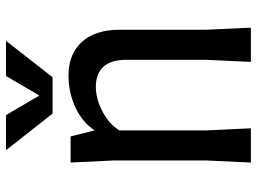

<svg xmlns="http://www.w3.org/2000/svg" viewBox="-128 -727 855 639"><g transform="rotate(-90 299.5 -407.5)"><path d="M420 -150V-414Q420 -516 329 -516Q291 -516 249 -494.5Q207 -473 185 -438V-150L192 0H78L85 -150V-455L78 -600H165L185 -520Q212 -561 261.5 -584Q311 -607 368 -607Q439 -607 479.5 -562.5Q520 -518 520 -437V-150L527 0H413ZM483 -815 362 -660H241L119 -815H236L301 -704L366 -815Z"/></g></svg>

Font: Farro
Style: Regular
Weight: 400
Designer: Aceler Chua
Foundry: Grayscale Limited
Version: Version 1.101